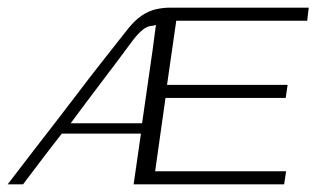

<svg xmlns="http://www.w3.org/2000/svg" viewBox="-47 -480 824 500"><path d="M-27 0Q5 -42 35.5 -81.5Q66 -121 95.5 -159Q125 -197 154.5 -236Q184 -275 215 -314.5Q246 -354 280 -397Q302 -426 321.5 -439Q341 -452 359.5 -456Q378 -460 394 -460H757Q756 -451 755 -443Q754 -435 753 -426H412L388 -259H702L697 -225Q619 -225 541 -225Q463 -225 384 -225L357 -34H698L693 0Q595 0 497 0Q399 0 301 0L320 -132H114Q88 -99 63 -66Q38 -33 13 0ZM137 -159Q184 -159 230.5 -159Q277 -159 323 -159Q332 -224 341.5 -287.5Q351 -351 359 -415Q358 -415 356 -414.5Q354 -414 352 -413Q337 -413 324 -402Q311 -391 299 -375Q259 -321 218 -267Q177 -213 137 -159Z"/></svg>

Font: Genos Thin Light
Style: Italic
Weight: 300
Italic angle: -8°
Version: Version 1.010